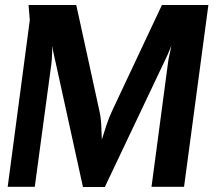

<svg xmlns="http://www.w3.org/2000/svg" viewBox="-20 -752 870 773"><path d="M287 -732 379 -311Q386 -281 387.5 -251Q389 -221 390 -190Q400 -223 409.5 -251Q419 -279 432 -307L632 -732H819L721 0H590L656 -496Q658 -514 662.5 -532.5Q667 -551 670 -568Q663 -550 655 -532Q647 -514 638 -496L402 1H314L205 -496Q204 -503 198.5 -524.5Q193 -546 191 -568Q190 -551 189.5 -532.5Q189 -514 187 -496L120 0H11L100 -671L95 -732Z"/></svg>

Font: Rosario Light
Style: Bold Italic
Weight: 700
Italic angle: -8.05°
Version: Version 1.101; ttfautohint (v1.8.1.43-b0c9)